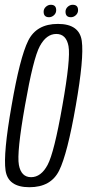

<svg xmlns="http://www.w3.org/2000/svg" viewBox="-20 -779 364 803"><path d="M103 4Q13.5 4 3.2 -66.2Q-7 -136.5 28.5 -337.5Q63 -538 97.8 -608.5Q132.5 -679 222.2 -679Q312 -679 322 -608Q332 -537 297 -337.5Q262 -136 227.5 -66Q193 4 103 4ZM110 -38Q151.5 -38 179 -89.2Q206.5 -140.5 241 -337.5Q276 -535 266.5 -586Q257 -637 215.5 -637Q174 -637 146.5 -586Q119 -535 84.5 -337.5Q49.5 -140.5 59 -89.2Q68.5 -38 110 -38ZM185 -707Q162.5 -707 162.5 -730Q162.5 -742 171.8 -750.5Q181 -759 192.5 -759Q215 -759 215 -736.5Q215 -724 205.8 -715.5Q196.5 -707 185 -707ZM276.5 -707Q254 -707 254 -730Q254 -742 263.2 -750.5Q272.5 -759 284 -759Q306.5 -759 306.5 -736.5Q306.5 -724 297.2 -715.5Q288 -707 276.5 -707Z"/></svg>

Font: Anybody Condensed Light
Style: Italic
Weight: 300
Width: 3
Italic angle: -10°
Designer: Tyler Finck
Foundry: Etcetera Type Company
Version: Version 1.010; ttfautohint (v1.8.3) -l 8 -r 50 -G 200 -x 14 